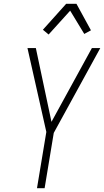

<svg xmlns="http://www.w3.org/2000/svg" viewBox="-20 -987 546 1007"><path d="M174 0 223 -295 124 -735H168L250 -348L462 -735H506L262 -290L214 0ZM235 -806 205 -831 327 -967H381L457 -828L422 -809L348 -931Z"/></svg>

Font: Iosevka SS18 Extralight
Style: Italic
Weight: 200
Italic angle: -9°
Monospace: yes
Designer: Belleve Invis
Foundry: Belleve Invis
Version: Version 25.1.1; ttfautohint (v1.8.4)